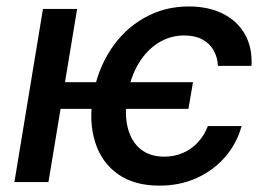

<svg xmlns="http://www.w3.org/2000/svg" viewBox="-20 -567 830 598"><path d="M581.1 -311 566.9 -228H137.2L150.9 -311ZM220.2 -539.1 130.9 0H24.9L113.8 -539.1ZM476.6 11.2Q398.4 11.2 347.7 -24.4Q296.9 -60.1 276.6 -123.3Q256.3 -186.5 269.5 -268.1Q283.7 -350.1 325 -412.8Q366.2 -475.6 429 -511.2Q491.7 -546.9 567.9 -546.9Q629.9 -546.9 675 -523.9Q720.2 -501 743.4 -459.2Q766.6 -417.5 763.2 -361.8H658.7Q657.7 -388.2 645.5 -409.9Q633.3 -431.6 610.4 -444.1Q587.4 -456.5 553.7 -456.5Q509.8 -456.5 473.1 -433.6Q436.5 -410.6 411.4 -368.7Q386.2 -326.7 376.5 -268.6Q367.2 -210.4 378.2 -168Q389.2 -125.5 418.2 -102.3Q447.3 -79.1 491.2 -79.1Q522.9 -79.1 549.6 -90.6Q576.2 -102.1 596.2 -123.5Q616.2 -145 627.4 -174.3H732.4Q717.8 -120.6 681.6 -78.6Q645.5 -36.6 593 -12.7Q540.5 11.2 476.6 11.2Z"/></svg>

Font: Inter 18pt Medium
Style: Italic
Weight: 500
Italic angle: -9.3988°
Designer: Rasmus Andersson
Foundry: rsms
Version: Version 4.001;git-66647c0bb